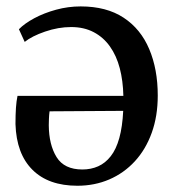

<svg xmlns="http://www.w3.org/2000/svg" viewBox="-20 -582 552 614"><path d="M227.5 12Q135 12 83.8 -39Q32.5 -90 29.5 -185Q29.5 -215.5 31 -237.2Q32.5 -259 36 -275.5H374.5Q373.5 -323.5 363 -363.8Q352.5 -404 331.5 -433.5Q310.5 -463 279.5 -479.2Q248.5 -495.5 207.5 -495.5Q166.5 -495.5 124.2 -481Q82 -466.5 59 -448L40.5 -488.5Q58.5 -507 89.8 -523.8Q121 -540.5 159.5 -551Q198 -561.5 238 -561.5Q320.5 -561.5 375.2 -525.5Q430 -489.5 457.2 -425Q484.5 -360.5 484.5 -276.5Q484.5 -210.5 465.2 -157.2Q446 -104 411.2 -66.2Q376.5 -28.5 329.5 -8.2Q282.5 12 227.5 12ZM243.5 -40Q271 -40 294 -50.2Q317 -60.5 334.2 -82.5Q351.5 -104.5 361.5 -140.5Q371.5 -176.5 374 -227.5L138.5 -226Q137 -215 136.5 -201.8Q136 -188.5 136 -181.5Q136.5 -119 161 -79.5Q185.5 -40 243.5 -40Z"/></svg>

Font: Merriweather 36pt
Style: Regular
Weight: 400
Designer: Eben Sorkin
Foundry: Eben Sorkin
Version: Version 2.100